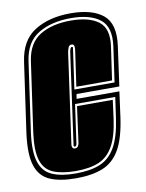

<svg xmlns="http://www.w3.org/2000/svg" viewBox="-80 -654 548 720"><g transform="rotate(-10 193.5 -294.5)"><path d="M152 12Q91 12 53 -4.5Q15 -21 1 -63.5Q-13 -106 -3 -184L35 -451Q46 -532 101 -566.5Q156 -601 238 -601Q320 -601 361.5 -567Q403 -533 392 -451L371 -299H208L205 -281H368L355 -185Q344 -106 319.5 -63.5Q295 -21 254 -4.5Q213 12 152 12ZM154 -6Q209 -6 246 -21Q283 -36 305.5 -75Q328 -114 338 -185L349 -263H196L175 -114Q173 -106 168 -106Q162 -106 164 -114L212 -458Q215 -476 221 -476Q225 -476 225 -472.5Q225 -469 223 -458L203 -317H356L375 -451Q385 -523 347.5 -553Q310 -583 236 -583Q162 -583 112 -553Q62 -523 52 -451L14 -184Q5 -114 17.5 -75Q30 -36 64.5 -21Q99 -6 154 -6ZM156 -15Q103 -15 70 -29Q37 -43 25.5 -80Q14 -117 23 -184L61 -451Q71 -518 117 -546Q163 -574 234 -574Q304 -574 340 -546.5Q376 -519 366 -451L348 -326H212L231 -458Q233 -469 231.5 -477Q230 -485 222 -485Q213 -485 209.5 -477Q206 -469 204 -458L156 -115Q155 -110 157.5 -104.5Q160 -99 167 -99Q175 -99 178.5 -104.5Q182 -110 183 -115L202 -254H338L329 -185Q320 -118 299 -81Q278 -44 243.5 -29.5Q209 -15 156 -15Z"/></g></svg>

Font: Alumni Sans Collegiate One SC
Style: Italic
Weight: 400
Italic angle: -8°
Designer: Robert E. Leuschke
Foundry: Robert E. Leuschke
Version: Version 1.100